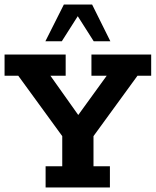

<svg xmlns="http://www.w3.org/2000/svg" viewBox="-20 -822 683 842"><path d="M180 0V-93H253V-225L60 -490H0V-583H268V-490H201L340 -294H306L448 -490H381V-583H643V-490H583L390 -225V-93H462V0ZM179 -641 260 -802H384L464 -641H391L321 -751L251 -641Z"/></svg>

Font: Rokkitt
Style: Bold
Weight: 700
Designer: Vernon Adams
Foundry: Vernon Adams
Version: Version 3.103